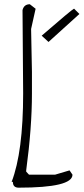

<svg xmlns="http://www.w3.org/2000/svg" viewBox="-20 -865 390 895"><path d="M119.1 -845.2 146 -824.2 125 -730 128.9 -529.8V-429.2Q128.9 -270 102.1 -70.8V-64.9L115.2 -50.8H236.8L304.2 -70.8L317.9 -50.8Q317.9 9.8 66.9 9.8Q40 9.8 40 -17.1H34.2Q87.9 -157.2 87.9 -429.2L85 -817.9Q91.8 -845.2 119.1 -845.2ZM206.1 -669.4 174.3 -698.7Q314 -819.8 325.2 -824.7L350.1 -799.8Z"/></svg>

Font: Loved by the King
Style: Regular
Weight: 400
Designer: Kimberly Geswein
Foundry: Kimberly Geswein
Version: Version 1.002 2006